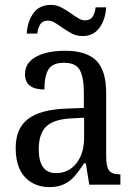

<svg xmlns="http://www.w3.org/2000/svg" viewBox="-20 -753 549 783"><path d="M44 -150Q44 -229 94 -267.5Q144 -306 248 -310L322 -313V-373Q322 -436 306 -466.5Q290 -497 241 -497Q194 -497 177.5 -469.5Q161 -442 161 -388Q82 -388 82 -450Q82 -497 127 -521.5Q172 -546 246 -546Q332 -546 372.5 -506Q413 -466 413 -373V-114Q413 -73 425 -57.5Q437 -42 468 -42H471V0H344L330 -87H323Q299 -51 282.5 -32.5Q266 -14 241.5 -2Q217 10 182 10Q120 10 82 -30.5Q44 -71 44 -150ZM323 -191V-273L268 -270Q197 -266 167.5 -236Q138 -206 138 -145Q138 -47 208 -47Q260 -47 291.5 -87Q323 -127 323 -191ZM230 -643Q212 -656 200 -662.5Q188 -669 176 -669Q154 -669 144.5 -654.5Q135 -640 132 -616H89Q92 -666 116.5 -699.5Q141 -733 187 -733Q210 -733 228.5 -723.5Q247 -714 273 -696Q291 -683 303 -676.5Q315 -670 326 -670Q348 -670 357.5 -684.5Q367 -699 370 -723H413Q410 -673 385.5 -639.5Q361 -606 317 -606Q293 -606 274.5 -615.5Q256 -625 230 -643Z"/></svg>

Font: Noto Serif Narrow
Style: Regular
Weight: 400
Width: 4
Designer: Monotype Design Team
Foundry: Monotype Imaging Inc.
Version: Version 1.001